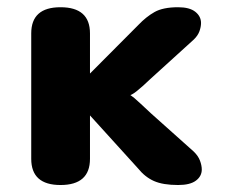

<svg xmlns="http://www.w3.org/2000/svg" viewBox="-20 -507 659 536"><path d="M148.9 9.5Q67.2 9.5 67.2 -63.6V-413.8Q67.2 -486.8 148.9 -486.8Q231.2 -486.8 231.2 -413.8V-269.7H199.3L366.4 -437.5Q387.8 -460 411.4 -473.4Q435.1 -486.8 477.3 -486.8Q509.3 -486.8 525.2 -474.1Q541.2 -461.4 541.2 -442.8Q541.2 -432 536.8 -419.8Q532.3 -407.5 521.1 -396.7L401.2 -287.8Q375.4 -263.2 360.9 -251.9Q346.4 -240.5 339.3 -240.5V-243.3Q343.2 -243.2 355 -233.3Q366.7 -223.3 401.2 -190.8L520.7 -84Q533.3 -71.9 538.3 -58.5Q543.3 -45 543.3 -33.8Q543.3 -15 527 -2.8Q510.7 9.5 477.2 9.5Q435 9.5 409.9 -1.6Q384.8 -12.7 365.4 -36.8L211.4 -206.6H231.2V-63.6Q231.2 9.5 148.9 9.5Z"/></svg>

Font: Sono ExtraLight
Style: Regular
Weight: 200
Designer: Tyler Finck
Foundry: Tyler Finck
Version: Version 2.112